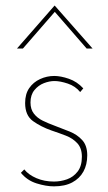

<svg xmlns="http://www.w3.org/2000/svg" viewBox="-20 -652 384 680"><path d="M171 8Q143 8 109.5 -2.5Q76 -13 54 -40L66 -52Q81 -33 109 -21Q137 -9 171 -9Q195 -9 217.5 -17Q240 -25 255 -44.5Q270 -64 270 -97Q270 -127 254 -144.5Q238 -162 213.5 -171.5Q189 -181 162 -190Q125 -203 97 -223Q69 -243 69 -287Q69 -319 83.5 -340Q98 -361 122 -372Q146 -383 172 -383Q195 -383 224 -373Q253 -363 275 -339L264 -326Q247 -347 220 -356Q193 -365 173 -365Q155 -365 135.5 -357.5Q116 -350 102 -333Q88 -316 88 -289Q88 -265 100 -249.5Q112 -234 131.5 -224.5Q151 -215 173 -207Q200 -197 227 -186Q254 -175 271.5 -155.5Q289 -136 289 -102Q289 -69 275.5 -44.5Q262 -20 236 -6Q210 8 171 8ZM287 -480 168 -617 181 -618 61 -480H40L173 -632H174L308 -480Z"/></svg>

Font: Josefin Sans Thin Thin
Style: Regular
Weight: 250
Version: Version 2.001